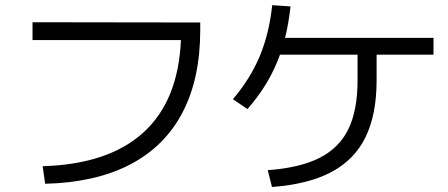

<svg xmlns="http://www.w3.org/2000/svg" viewBox="-20 -748 1769 758"><path d="M694.3 -589.8H108.4V-660.2L770.5 -659.2V-628.9Q770.5 -437.5 700.4 -303.7Q630.4 -169.9 493.7 -98.6Q356.9 -27.3 158.2 -22.5L148.4 -91.8Q408.7 -99.6 546.4 -225.1Q684.1 -350.6 694.3 -589.8Z M1391.6 -430.7V-532.2H1085.4Q1044.4 -417 957 -317.4L899.4 -356.4Q967.8 -436.5 1005.1 -525.4Q1042.5 -614.3 1054.7 -727.5L1127 -722.7Q1119.1 -652.8 1105.5 -598.6H1691.4V-532.2H1466.8V-430.7Q1466.8 -295.9 1423.1 -206.5Q1379.4 -117.2 1288.3 -68.8Q1197.3 -20.5 1053.7 -9.8L1037.1 -76.2Q1164.1 -85.4 1241.7 -124.8Q1319.3 -164.1 1355.5 -238.5Q1391.6 -313 1391.6 -430.7Z"/></svg>

Font: Pretendard GOV
Style: Regular
Weight: 400
Designer: Base glyphs from Inter by Rasmus Andersson; Hangeul glyphs from Noto Sans CJK(Source Han Sans) by Jang Soo-young and Kan
Foundry: Kil Hyung-jin
Version: Version 1.309